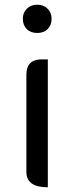

<svg xmlns="http://www.w3.org/2000/svg" viewBox="-20 -795 315 815"><path d="M183 0Q92 0 92 -65V-478Q92 -543 157 -543H183V0ZM94 -671Q77 -688 77 -715Q77 -742 94 -758Q111 -775 138 -775Q165 -775 182 -758Q199 -742 199 -715Q199 -688 182 -671Q165 -655 138 -655Q111 -655 94 -671Z"/></svg>

Font: Swei Toothpaste CJK TC
Style: Regular
Weight: 400
Version: Version 1.0